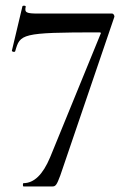

<svg xmlns="http://www.w3.org/2000/svg" viewBox="-20 -674 469 694"><path d="M198 -40 393 -612C395 -616 391 -625 385 -625H120C75 -625 68 -628 73 -650C74 -654 62 -655 61 -651L23 -491C22 -487 34 -484 35 -489C53 -551 54 -557 339 -557C345 -557 346 -555 343 -550L161 -105C135 -43 103 -12 65 -12C62 -12 62 0 65 0H169C181 0 185 -5 198 -40Z"/></svg>

Font: Cormorant Infant Book
Style: Regular
Weight: 500
Designer: Christian Thalmann (Catharsis Fonts)
Version: Version 1.000;PS 002.000;hotconv 1.0.88;makeotf.lib2.5.64775